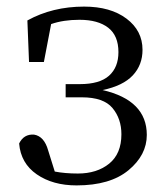

<svg xmlns="http://www.w3.org/2000/svg" viewBox="-20 -548 502 582"><path d="M68 -360 63 -486Q139 -528 235 -528Q315 -528 363.5 -491.5Q412 -455 412 -397Q412 -351 382.5 -319.5Q353 -288 291 -275Q425 -244 425 -139Q425 -78 369.5 -32Q314 14 212 14Q140 14 91.5 -19.5Q43 -53 38 -113Q52 -142 83 -140Q114 -135 126 -92L146 -28Q177 -22 216 -22Q274 -22 311 -52Q348 -82 348 -141Q348 -188 321 -220.5Q294 -253 228 -253H179V-293H222Q282 -293 310.5 -318.5Q339 -344 339 -390Q339 -440 308 -464Q277 -488 221 -488Q172 -488 135 -475L113 -360Z"/></svg>

Font: Han-Nom Khai
Style: Regular
Weight: 400
Version: Version 1.200;June 22, 2023;FontCreator 14.0.0.2814 64-bit